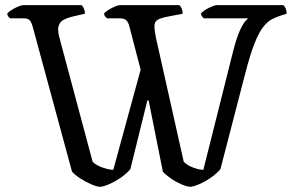

<svg xmlns="http://www.w3.org/2000/svg" viewBox="-20 -724 1131 744"><path d="M371 0Q356 0 333 -10Q310 -20 289 -34Q268 -48 259 -59L106 -623Q102 -637 95.5 -645Q89 -653 72 -653H20Q16 -655 12.5 -659.5Q9 -664 8 -671Q13 -678 25 -685.5Q37 -693 50 -698.5Q63 -704 69 -704H296Q301 -700 305 -691Q309 -682 309 -671L258 -659Q241 -655 227 -647.5Q213 -640 207.5 -624.5Q202 -609 210 -579L339 -97Q353 -83 378 -74.5Q403 -66 419 -66L525 -454L482 -619Q478 -636 470.5 -644.5Q463 -653 443 -653H395Q392 -655 388 -659.5Q384 -664 383 -671Q388 -678 400 -685.5Q412 -693 425 -698.5Q438 -704 444 -704H675Q680 -700 684 -691Q688 -682 688 -671L627 -659Q602 -654 590.5 -647Q579 -640 578.5 -624.5Q578 -609 584 -579L692 -97Q706 -83 729 -74.5Q752 -66 768 -66L884 -528Q897 -578 909 -604.5Q921 -631 930.5 -641.5Q940 -652 942 -653H770Q767 -655 763.5 -659.5Q760 -664 758 -671Q768 -683 789.5 -693.5Q811 -704 819 -704H1078Q1083 -700 1087 -691Q1091 -682 1091 -671L1066 -663Q1048 -657 1032 -648.5Q1016 -640 999.5 -619Q983 -598 966 -555Q949 -512 930 -438L834 -68Q812 -43 779 -24Q746 -5 720 0Q705 0 682.5 -10Q660 -20 640 -34Q620 -48 611 -59L556 -335H551L485 -68Q463 -43 430 -24Q397 -5 371 0Z"/></svg>

Font: Texturina 72pt Medium
Style: Regular
Weight: 500
Designer: Guillermo Torres Carreño
Foundry: Omnibus-Type
Version: Version 1.002; ttfautohint (v1.8.3)